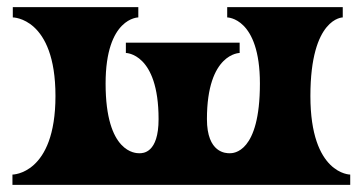

<svg xmlns="http://www.w3.org/2000/svg" viewBox="-20 -520 1020 540"><path d="M853 -250C853 -471 944 -471 944 -471V-500H619V-471C619 -471 711 -471 711 -285C711 -89 636 -89 626 -89C616 -89 562 -89 562 -185C562 -371 654 -371 654 -371V-400H334V-371C334 -371 426 -371 426 -185C426 -89 382 -89 372 -89C362 -89 277 -89 277 -285C277 -471 369 -471 369 -471V-500H16V-471C16 -471 136 -471 136 -250C136 -29 15 -29 15 -29V0H965V-29C965 -29 853 -29 853 -250Z"/></svg>

Font: Ouroboros
Style: Regular
Weight: 400
Designer: Ariel Martín Pérez
Foundry: Velvetyne Type Foundry
Version: Version 2.001;hotconv 1.0.109;makeotfexe 2.5.65596